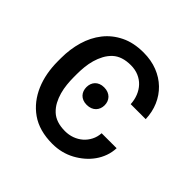

<svg xmlns="http://www.w3.org/2000/svg" viewBox="-148 -690 836 836"><g transform="rotate(45 270.0 -272.0)"><path d="M45.5 -261.4V-281.2Q45.5 -335.9 59.8 -385.1Q74.2 -434.3 103.5 -471.6Q132.8 -508.9 177.4 -530.7Q221.9 -552.6 282.7 -552.6Q329.9 -552.6 368.3 -537.5Q406.6 -522.4 434.1 -495.7Q461.6 -469.1 477.3 -432.7Q492.9 -396.3 494.3 -353.7H402Q400.6 -379.3 391.7 -401.5Q382.8 -423.7 367.5 -439.8Q352.3 -456 330.8 -465.2Q309.3 -474.4 282.7 -474.4Q228 -474.4 197.8 -446.4Q181.5 -431.1 171 -411.4Q160.5 -391.7 154.3 -369.9Q148.1 -348 145.8 -325.3Q143.5 -302.6 143.5 -281.2V-261.4Q143.5 -240.1 145.8 -217.3Q148.1 -194.6 154.1 -172.8Q160.2 -150.9 170.5 -131.4Q180.8 -111.9 197.1 -96.6Q227.6 -68.2 282.7 -68.2Q306.1 -68.2 327.1 -75.8Q348 -83.5 364.2 -97.5Q380.3 -111.5 390.4 -131.2Q400.6 -150.9 402 -174.7H494.3Q493.3 -148.4 484.7 -124.8Q476.2 -101.2 461.8 -81Q447.4 -60.7 428.1 -44.2Q408.7 -27.7 386.4 -15.6Q339.1 9.9 282.7 9.9Q202.1 9.9 149.1 -27.3Q122.9 -45.8 103.3 -70.8Q83.8 -95.9 71 -125.9Q58.2 -155.9 51.8 -190.2Q45.5 -224.4 45.5 -261.4ZM213.1 -269.9Q213.1 -281.2 216.6 -291Q220.2 -300.8 227.1 -308.1Q234 -315.3 244.3 -319.6Q254.6 -323.9 268.5 -323.9Q282.3 -323.9 293 -319.6Q303.6 -315.3 310.7 -308.1Q317.8 -300.8 321.6 -291Q325.3 -281.2 325.3 -269.9Q325.3 -258.9 321.6 -248.9Q317.8 -239 310.7 -231.7Q303.6 -224.4 293 -220.2Q282.3 -215.9 268.5 -215.9Q254.6 -215.9 244.3 -220.2Q234 -224.4 227.1 -231.7Q220.2 -239 216.6 -248.9Q213.1 -258.9 213.1 -269.9Z"/></g></svg>

Font: Inter P
Style: Regular
Weight: 400
Designer: Rasmus Andersson
Foundry: rsms
Version: Version 3.018;git-588b23468